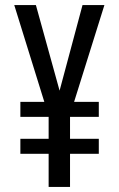

<svg xmlns="http://www.w3.org/2000/svg" viewBox="-20 -734 469 754"><path d="M214 -378 304 -714H390L271 -334H368V-275H255V-189H368V-130H255V0H171V-130H60V-189H171V-275H60V-334H154L36 -714H121Z"/></svg>

Font: Noto Sans Khmer ExtraCondensed
Style: Regular
Weight: 400
Width: 2
Designer: Danh Hong and the Monotype Design Team
Foundry: Monotype Imaging Inc.
Version: Version 2.004